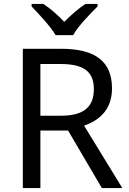

<svg xmlns="http://www.w3.org/2000/svg" viewBox="-20 -1030 662 984"><path d="M265 -850H355C379 -895 442 -959 480 -997V-1010H418C383 -987 345 -954 309 -918C276 -954 237 -987 202 -1010H142V-997C178 -959 239 -895 265 -850ZM294 -780H97V-66H187V-361H329L502 -66H607L411 -386C483 -411 554 -463 554 -577C554 -713 471 -780 294 -780ZM289 -702C406 -702 461 -666 461 -573C461 -483 410 -437 294 -437H187V-702Z"/></svg>

Font: Noto Sans Malayalam UI
Style: Regular
Weight: 400
Designer: Jelle Bosma - Monotype Design Team
Foundry: Monotype Imaging Inc.
Version: Version 2.104